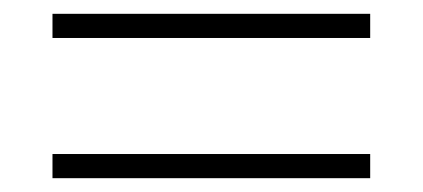

<svg xmlns="http://www.w3.org/2000/svg" viewBox="-20 -558 612 278"><path d="M56 -503V-538H516V-503ZM56 -300V-335H516V-300Z"/></svg>

Font: Noto Sans Malayalam UI ExtraLight
Style: Regular
Weight: 200
Designer: Jelle Bosma - Monotype Design Team
Foundry: Monotype Imaging Inc.
Version: Version 2.104; ttfautohint (v1.8.4.7-5d5b)